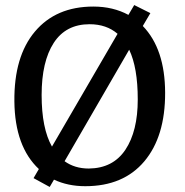

<svg xmlns="http://www.w3.org/2000/svg" viewBox="-20 -723 734 761"><path d="M318 15Q249 15 194 -11L177 18L113 -17L134 -53Q39 -142 37 -320.5Q35 -499 118.5 -598Q202 -697 350 -697Q428 -697 489 -664L512 -703L576 -671L546 -620Q634 -529 634.5 -355.5Q635 -182 552 -83.5Q469 15 318 15ZM335 -627Q241 -627 193 -553Q145 -479 145 -346.5Q145 -214 186 -142L446 -589Q402 -627 335 -627ZM492 -526 236 -84Q276 -55 332 -55Q428 -56 477 -129.5Q526 -203 526 -329Q526 -455 492 -526Z"/></svg>

Font: Karma SemiBold
Style: Regular
Weight: 600
Designer: Joana Correia
Foundry: Indian Type Foundry
Version: Version 1.202;PS 1.0;hotconv 1.0.78;makeotf.lib2.5.61930; tt